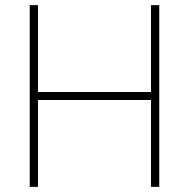

<svg xmlns="http://www.w3.org/2000/svg" viewBox="-20 -727 735 747"><path d="M95.7 -707H127.9V-369.1H567.4V-707H599.6V0H567.4V-337.9H127.9V0H95.7Z"/></svg>

Font: Pretendard GOV Thin
Style: Regular
Weight: 100
Designer: Base glyphs from Inter by Rasmus Andersson; Hangeul glyphs from Noto Sans CJK(Source Han Sans) by Jang Soo-young and Kan
Foundry: Kil Hyung-jin
Version: Version 1.309